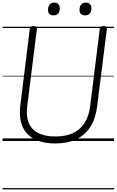

<svg xmlns="http://www.w3.org/2000/svg" viewBox="-20 -1092 903 1487"><path d="M409 19Q333 19 277.5 -1Q222 -21 188 -59Q154 -97 141.5 -151Q129 -205 137 -273L211 -871Q212 -881 218.5 -885.5Q225 -890 240 -890Q254 -890 260.5 -885.5Q267 -881 266 -871L191 -269Q181 -195 202 -142Q223 -89 275 -62Q327 -35 410 -35Q489 -35 545 -61Q601 -87 634.5 -139Q668 -191 678 -267L753 -871Q754 -881 760.5 -885.5Q767 -890 782 -890Q810 -890 808 -871L732 -266Q720 -173 679.5 -109.5Q639 -46 571 -13.5Q503 19 409 19ZM394 -973Q374 -973 363 -983.5Q352 -994 352 -1016Q352 -1041 364.5 -1056.5Q377 -1072 401 -1072Q421 -1072 432 -1060.5Q443 -1049 443 -1027Q443 -1002 430.5 -987.5Q418 -973 394 -973ZM639 -973Q618 -973 607 -983.5Q596 -994 596 -1016Q596 -1041 608.5 -1056.5Q621 -1072 645 -1072Q665 -1072 676.5 -1060.5Q688 -1049 688 -1027Q688 -1002 675.5 -987.5Q663 -973 639 -973ZM0 365H863V375H0ZM0 -20H863V0H0ZM0 -505H863V-500H0ZM0 -885H863V-875H0Z"/></svg>

Font: Playwrite GB J Guides
Style: Italic
Weight: 400
Italic angle: -7.01216°
Designer: Veronika Burian, José Scaglione
Foundry: TypeTogether
Version: Version 1.003